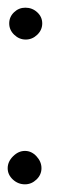

<svg xmlns="http://www.w3.org/2000/svg" viewBox="-20 -605 148 500"><path d="M46 -585Q64 -585 77 -573Q90 -561 90 -544Q90 -527 77 -514.5Q64 -502 47 -502Q30 -502 17 -514.5Q4 -527 4 -544Q4 -561 16.5 -573Q29 -585 46 -585ZM45 -125Q27 -125 13.5 -137.5Q0 -150 0 -167Q0 -184 14 -198Q28 -212 45 -212Q62 -212 75 -198Q88 -184 88 -167Q88 -150 75 -137.5Q62 -125 45 -125Z"/></svg>

Font: Bukvitsa
Style: Regular
Weight: 500
Foundry: Ponomar Technologies, Inc.
Version: Version 1.1